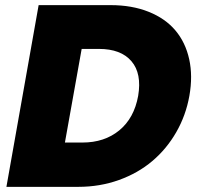

<svg xmlns="http://www.w3.org/2000/svg" viewBox="-20 -725 775 745"><path d="M409.2 -705.1Q492.2 -705.1 556.9 -679.2Q621.6 -653.3 660.6 -606.9Q699.7 -560.5 714.1 -495.4Q728.5 -430.2 714.8 -353Q701.2 -276.9 663.8 -211.9Q626.5 -147 571 -100.1Q515.6 -53.2 441.7 -26.6Q367.7 0 284.2 0H4.9L129.9 -705.1ZM231.9 -171.9H299.8Q385.3 -171.9 442.9 -219.2Q500.5 -266.6 516.1 -353Q530.8 -439.9 490 -487.5Q449.2 -535.2 363.8 -535.2H296.9Z"/></svg>

Font: Poppins ExtraBold
Style: Italic
Weight: 800
Italic angle: -10°
Designer: Ninad Kale (Devanagari), Jonny Pinhorn (Latin)
Foundry: Indian Type Foundry
Version: Version 3.200;PS 1.000;hotconv 16.6.54;makeotf.lib2.5.65590